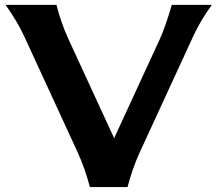

<svg xmlns="http://www.w3.org/2000/svg" viewBox="-20 -757 880 777"><path d="M343.8 0Q323.2 -77.6 294.9 -139.2L77.6 -610.8Q49.8 -670.9 2.4 -737.3H208.5Q227.1 -663.6 257.3 -598.1L441.9 -197.8L626.5 -598.1Q649.4 -648.4 675.3 -737.3H837.4Q792 -675.3 762.2 -610.8L544.9 -139.2Q516.6 -77.6 496.1 0Z"/></svg>

Font: Classica
Style: Bold
Weight: 700
Designer: Wojciech Kalinowski "wmk69" (wmk69@o2.pl)
Foundry: Wojciech Kalinowski "wmk69" (wmk69@o2.pl)
Version: Version 2.1.1; 2021-05-14